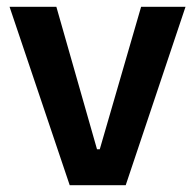

<svg xmlns="http://www.w3.org/2000/svg" viewBox="-20 -542 571 562"><path d="M184 0 8 -522H145L264 -105H272L393 -522H523L348 0Z"/></svg>

Font: Bricolage Grotesque 72pt SemiBold
Style: Regular
Weight: 600
Version: Version 1.001;gftools[0.9.33.dev8+g029e19f]